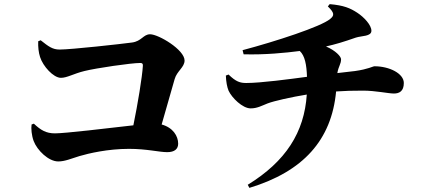

<svg xmlns="http://www.w3.org/2000/svg" viewBox="-20 -837 2040 930"><path d="M133 -234C130 -215 133 -181 143 -154C160 -109 215 -55 262 -55C295 -55 325 -69 365 -81C409 -94 502 -116 605 -116C691 -116 751 -100 790 -100C825 -100 843 -115 843 -141C843 -178 818 -219 763 -234L826 -454C837 -493 874 -511 874 -544C874 -596 748 -671 707 -671C674 -671 666 -637 619 -631C568 -624 324 -597 269 -597C234 -597 215 -612 177 -642L165 -637C164 -610 167 -582 174 -561C188 -516 239 -460 275 -460C305 -460 336 -480 389 -493C445 -507 615 -532 660 -532C669 -532 673 -528 672 -518C669 -465 647 -332 626 -230C504 -216 295 -191 246 -191C203 -191 177 -207 144 -238Z M1074 -471C1075 -441 1080 -415 1087 -398C1103 -363 1155 -312 1194 -312C1226 -312 1248 -325 1276 -336C1307 -348 1392 -367 1466 -379C1454 -196 1364 -55 1180 58L1188 73C1449 -6 1586 -159 1608 -394C1649 -397 1688 -398 1739 -398C1799 -398 1861 -384 1888 -384C1914 -384 1936 -395 1936 -435C1936 -481 1866 -516 1794 -516C1786 -516 1764 -502 1700 -493L1614 -483C1620 -518 1632 -526 1632 -550C1632 -563 1606 -592 1559 -612C1604 -622 1644 -634 1704 -655C1732 -664 1779 -660 1779 -688C1779 -716 1743 -754 1711 -775C1676 -798 1645 -811 1577 -817L1568 -806C1601 -774 1600 -762 1579 -745C1535 -708 1314 -636 1155 -594L1160 -574C1262 -571 1363 -581 1432 -590C1457 -567 1465 -523 1467 -465C1385 -454 1244 -435 1173 -435C1143 -435 1123 -441 1087 -476Z"/></svg>

Font: Noto Serif CJK SC Black
Style: Regular
Weight: 900
Designer: Ryoko NISHIZUKA 西塚涼子 (kana & ideographs); Frank Grießhammer (Latin, Greek & Cyrillic); Wenlong ZHANG 张文龙 (bopomofo); San
Foundry: Adobe
Version: Version 2.001;hotconv 1.1.0;makeotfexe 2.6.0